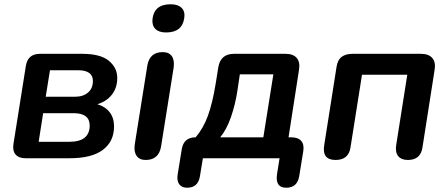

<svg xmlns="http://www.w3.org/2000/svg" viewBox="-20 -741 2100 899"><path d="M100 0Q68 0 53 -17.5Q38 -35 43 -67L101 -432Q110 -489 167 -489H365Q450 -489 489.5 -456.5Q529 -424 529 -376Q529 -330 504 -298Q479 -266 436 -253Q473 -242 493.5 -215.5Q514 -189 514 -149Q514 -79 462 -39.5Q410 0 305 0ZM194 -288H331Q369 -288 392 -307.5Q415 -327 415 -362Q415 -387 397.5 -399.5Q380 -412 348 -412H214ZM161 -77H303Q353 -77 376.5 -96.5Q400 -116 400 -153Q400 -211 325 -211H182Z M758 -589Q724 -589 707.5 -605.5Q691 -622 694 -652Q702 -721 779 -721Q813 -721 830 -704.5Q847 -688 843 -658Q834 -589 758 -589ZM662 8Q633 8 619.5 -11.5Q606 -31 611 -65L670 -435Q681 -497 742 -497Q771 -497 784.5 -478Q798 -459 793 -424L734 -54Q723 8 662 8Z M856 138Q831 138 819 121.5Q807 105 812 75L831 -42Q840 -98 896 -98Q932 -140 953.5 -199Q975 -258 990 -350L1002 -425Q1012 -489 1076 -489H1317Q1353 -489 1369.5 -469.5Q1386 -450 1380 -414L1331 -98H1344Q1376 -98 1390.5 -81Q1405 -64 1400 -33L1381 84Q1372 138 1320 138Q1268 138 1277 75L1289 0H930L916 85Q907 138 856 138ZM1011 -98H1213L1260 -393H1103L1092 -319Q1082 -252 1061.5 -193Q1041 -134 1011 -98Z M1551 8Q1487 8 1498 -61L1556 -429Q1561 -461 1580 -475Q1599 -489 1631 -489H1951Q1987 -489 2004 -469.5Q2021 -450 2015 -414L1958 -50Q1949 8 1890 8Q1859 8 1844.5 -10Q1830 -28 1835 -61L1887 -391H1675L1621 -50Q1612 8 1551 8Z"/></svg>

Font: Nunito
Style: Bold Italic
Weight: 700
Italic angle: -9°
Designer: Vernon Adams
Foundry: Vernon Adams
Version: Version 3.601; ttfautohint (v1.8.2.53-6de2)